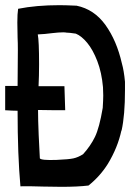

<svg xmlns="http://www.w3.org/2000/svg" viewBox="-23 -723 525 742"><path d="M-3 -391V-297Q27 -295 45 -295Q45 -124 56 -2V-3Q84 -4 144 -2L214 -1Q277 -1 319 -6Q364 -42 394 -90Q432 -153 446 -218L447 -219Q460 -278 460 -374V-407Q456 -450 448 -478Q428 -566 384.5 -626.5Q341 -687 273 -701Q231 -703 207 -703Q117 -703 47 -689Q44 -670 44 -636L45 -577Q46 -559 46 -529L45 -391H22ZM131 -111Q129 -141 126.5 -201.5Q124 -262 124 -298L193 -297H229L228 -328L226 -390H143H126Q128 -430 128 -474Q128 -565 123 -590Q149 -591 179 -595Q204 -598 221 -598Q230 -598 233 -597Q244 -597 270 -593Q292 -584 314 -557.5Q336 -531 353 -487Q370 -443 375 -386L376 -354Q376 -338 374 -306Q361 -229 344 -194Q327 -159 298 -127Q279 -115 261 -111Q243 -107 195 -105Q136 -103 131 -111Z"/></svg>

Font: Londrina Solid Light
Style: Regular
Weight: 300
Designer: Marcelo Magalhaes
Foundry: Marcelo Magalhães
Version: Version 1.002